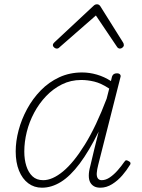

<svg xmlns="http://www.w3.org/2000/svg" viewBox="-20 -856 661 893"><path d="M175 17Q139 17 111.5 -3.5Q84 -24 68.5 -62Q53 -100 53 -152Q53 -199 66.5 -250Q80 -301 106 -349Q132 -397 169.5 -435.5Q207 -474 255.5 -496.5Q304 -519 362 -519Q396 -519 430.5 -509Q465 -499 496 -479L501 -500Q504 -508 509.5 -511.5Q515 -515 524 -515Q534 -515 538.5 -509.5Q543 -504 540 -496L437 -90Q431 -67 430 -51Q429 -35 435 -26.5Q441 -18 453 -18Q472 -18 491 -31Q510 -44 527.5 -64Q545 -84 558 -103Q563 -111 568 -110.5Q573 -110 579 -106Q587 -102 587 -96.5Q587 -91 583 -87Q570 -65 549 -40.5Q528 -16 501.5 0.5Q475 17 447 17Q429 17 417.5 10.5Q406 4 399.5 -8Q393 -20 393 -39.5Q393 -59 400 -84Q409 -124 419 -164Q429 -204 439 -244Q394 -153 350.5 -95Q307 -37 263.5 -10Q220 17 175 17ZM93 -151Q93 -114 102.5 -84Q112 -54 131 -36Q150 -18 181 -18Q224 -18 273.5 -59Q323 -100 375 -184Q427 -268 476 -397L488 -444Q450 -469 418.5 -476.5Q387 -484 358 -484Q309 -484 268 -463.5Q227 -443 194.5 -409Q162 -375 139 -332Q116 -289 104.5 -242.5Q93 -196 93 -151ZM244 -630Q238 -630 232 -635Q226 -640 226 -646Q226 -650 227.5 -652.5Q229 -655 233 -659L414 -828Q419 -833 423 -834.5Q427 -836 431 -836Q435 -836 438.5 -834.5Q442 -833 446 -828L552 -659Q554 -656 555 -653Q556 -650 556 -646Q556 -640 550 -635Q544 -630 538 -630Q534 -630 530.5 -632Q527 -634 525 -637L426 -784L260 -639Q254 -633 251 -631.5Q248 -630 244 -630Z"/></svg>

Font: Playwrite IS Thin
Style: Regular
Weight: 250
Designer: Veronika Burian, José Scaglione
Foundry: TypeTogether
Version: Version 1.002